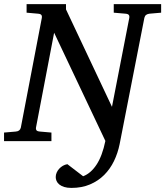

<svg xmlns="http://www.w3.org/2000/svg" viewBox="-34 -691 809 940"><path d="M698.2 -624Q688.5 -623 681.9 -618.4Q675.3 -613.8 672.9 -604L551.8 14.2Q543 58.1 524.2 97.2Q505.4 136.2 476.1 165.5Q446.8 194.8 406.7 211.9Q366.7 229 315.9 229Q294.9 229 280.3 224.4Q265.6 219.7 256.3 212.2Q247.1 204.6 242.9 195.1Q238.8 185.5 238.8 175.8Q238.8 164.6 243.4 154.1Q248 143.6 255.9 135Q263.7 126.5 273.9 120.6Q284.2 114.7 295.9 112.8L373 171.9Q410.6 157.7 438.7 115Q466.8 72.3 481.9 -1L231 -530.8L142.1 -65.9Q140.6 -58.6 144.5 -53.2Q148.4 -47.9 162.1 -46.9L217.8 -42V0H-14.2V-42L43 -46.9Q63.5 -48.3 67.9 -65.9L170.9 -604Q172.4 -612.3 168.5 -617.7Q164.6 -623 151.9 -624L96.2 -628.9V-670.9H289.1V-645L514.2 -168L599.1 -604Q600.6 -612.3 596.7 -617.7Q592.8 -623 580.1 -624L522.9 -628.9V-670.9H754.9V-628.9Z"/></svg>

Font: Charis SIL Phon
Style: Italic
Weight: 400
Italic angle: -11°
Foundry: SIL International
Version: Version 5.000